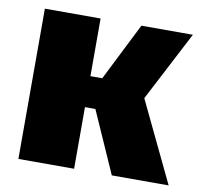

<svg xmlns="http://www.w3.org/2000/svg" viewBox="-65 -603 706 672"><g transform="rotate(10 288.0 -267.0)"><path d="M439 -286 576 0H374L277 -219H240V0H42V-534H240V-329H282L385 -534H568Z"/></g></svg>

Font: FiraGO Heavy
Style: Regular
Weight: 900
Designer: bBox Type
Foundry: bBox Type GmbH
Version: Version 1.001